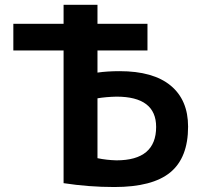

<svg xmlns="http://www.w3.org/2000/svg" viewBox="-20 -750 822 780"><path d="M376 -350.6V-107.4Q413.1 -99.6 453.1 -98.6Q614.3 -98.6 614.3 -234.4Q614.3 -357.4 453.1 -357.4Q410.2 -356.4 376 -350.6ZM376 -455.1Q416 -460.9 465.8 -460.9Q602.5 -460.9 673.3 -402.3Q744.1 -343.8 744.1 -235.4Q744.1 -109.4 671.9 -49.8Q599.6 9.8 444.3 9.8Q340.8 9.8 238.3 -5.9V-544.9H34.2V-653.3H238.3V-730.5H376V-653.3H579.1V-544.9H376Z"/></svg>

Font: Mgen+ 1c bold
Style: Bold
Weight: 700
Designer: [Source Han Sans]
Ryoko NISHIZUKA  (kana & ideographs); Paul D. Hunt (Latin, Greek & Cyrillic); Wenlong ZHANG  (bopomofo
Version: Version 1.059.20150602